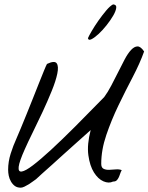

<svg xmlns="http://www.w3.org/2000/svg" viewBox="-20 -867 686 888"><path d="M17.6 -82Q17.6 -119.1 29.3 -156.2Q41 -193.4 56.6 -227.5Q63.5 -243.2 75.7 -272.5Q87.9 -301.8 102.5 -337.9Q117.2 -374 132.3 -412.1Q147.5 -450.2 160.6 -483.4Q173.8 -516.6 183.6 -540.5Q193.4 -564.5 197.3 -571.3Q232.4 -587.9 242.2 -574.2Q252 -560.5 245.1 -526.9Q238.3 -493.2 219.2 -446.3Q200.2 -399.4 177.2 -350.1Q154.3 -300.8 131.3 -254.4Q108.4 -208 94.7 -176.8Q69.3 -120.1 66.4 -95.7Q63.5 -71.3 80.6 -73.7Q97.7 -76.2 132.3 -102.5Q167 -128.9 216.3 -174.3Q265.6 -219.7 327.6 -281.7Q389.6 -343.8 461.9 -418Q478.5 -440.4 494.6 -471.2Q510.7 -502 526.4 -533.2Q542 -564.5 556.6 -592.3Q571.3 -620.1 586.4 -636.2Q601.6 -652.3 616.2 -652.3Q630.9 -652.3 646.5 -628.9Q627 -574.2 593.8 -510.7Q560.5 -447.3 527.8 -379.4Q495.1 -311.5 471.7 -242.7Q448.2 -173.8 448.2 -109.4Q448.2 -91.8 459 -86.4Q469.7 -81.1 484.4 -81.5Q499 -82 515.1 -83.5Q531.2 -85 543 -80.1Q538.1 -71.3 535.2 -62Q532.2 -52.7 528.3 -44.9Q524.4 -37.1 519 -32.2Q513.7 -27.3 502.9 -27.3Q483.4 -17.6 458.5 -28.3Q433.6 -39.1 414.6 -69.3Q395.5 -99.6 388.7 -148.9Q381.8 -198.2 399.4 -265.6Q389.6 -256.8 370.1 -239.3Q350.6 -221.7 325.2 -199.2Q299.8 -176.8 272.5 -151.9Q245.1 -127 220.2 -104.5Q195.3 -82 175.3 -64.5Q155.3 -46.9 146.5 -38.1Q141.6 -35.2 132.8 -28.3Q124 -21.5 113.8 -15.1Q103.5 -8.8 93.3 -3.9Q83 1 76.2 1Q59.6 1 48.8 -6.8Q38.1 -14.6 30.8 -27.3Q23.4 -40 20.5 -54.2Q17.6 -68.4 17.6 -82ZM502.9 -846.7Q519.5 -845.7 517.6 -830.6Q515.6 -815.4 503.4 -794.4Q491.2 -773.4 472.7 -750Q454.1 -726.6 435.5 -709.5Q417 -692.4 402.8 -685.5Q388.7 -678.7 386.7 -690.4Q390.6 -700.2 404.3 -723.6Q418 -747.1 435.5 -772Q453.1 -796.9 471.2 -818.4Q489.3 -839.8 502.9 -846.7Z"/></svg>

Font: La Belle Aurore
Style: Regular
Weight: 400
Version: Version 1.001 2001